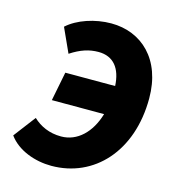

<svg xmlns="http://www.w3.org/2000/svg" viewBox="-102 -748 765 845"><g transform="rotate(15 280.5 -325.0)"><path d="M208 12C402 12 548 -144 548 -386C548 -564 440 -662 302 -662C228 -662 150 -636 104 -594L154 -484C200 -514 238 -526 280 -526C349 -526 385 -479 389 -400H162L136 -268H374C348 -180 290 -124 216 -124C162 -124 120 -144 88 -174L12 -74C54 -16 134 12 208 12Z"/></g></svg>

Font: Source Sans Pro Black
Style: Italic
Weight: 900
Italic angle: -11°
Designer: Paul D. Hunt
Foundry: Adobe Systems Incorporated
Version: Version 3.006;hotconv 1.0.111;makeotfexe 2.5.65597